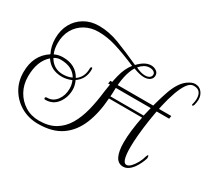

<svg xmlns="http://www.w3.org/2000/svg" viewBox="-179 -858 1237 1129"><g transform="rotate(30 439.5 -293.5)"><path d="M179 46Q115 46 64 17Q13 -12 -17 -62Q-47 -112 -47 -176Q-47 -290 38 -345Q16 -388 16 -441Q16 -497 39.5 -540Q63 -583 105.5 -608Q148 -633 203 -633Q272 -633 342 -606Q412 -579 500 -539Q543 -585 585 -585Q604 -585 620 -574.5Q636 -564 636 -545Q636 -526 621 -514.5Q606 -503 580 -503Q553 -503 508 -520Q470 -458 469 -339Q469 -333 468.5 -325Q468 -317 467 -307H693Q717 -414 744 -491.5Q771 -569 814 -600Q842 -620 863 -620Q892 -620 909 -599Q926 -578 926 -548Q926 -534 920 -510Q916 -501 912 -501Q905 -501 909 -513Q914 -531 914 -547Q914 -606 863 -606H860Q838 -606 819 -579.5Q800 -553 784 -508Q768 -463 756 -409Q744 -355 735.5 -298.5Q727 -242 722.5 -192.5Q718 -143 718 -108Q718 -5 749 -5Q764 -5 779 -21Q794 -37 806.5 -60Q819 -83 824 -104Q829 -118 832 -118Q837 -118 837 -104V-99Q825 -60 802 -27Q772 14 738 14Q703 14 686.5 -19Q670 -52 670 -113Q670 -186 691 -292H466Q459 -189 427.5 -113Q396 -37 335.5 4.5Q275 46 179 46ZM174 27Q240 27 284 0.5Q328 -26 355.5 -72.5Q383 -119 398.5 -180.5Q414 -242 422 -313Q430 -375 444 -431.5Q458 -488 488 -526Q401 -563 339 -582Q277 -601 219 -601Q167 -601 127 -578.5Q87 -556 64.5 -516.5Q42 -477 42 -424Q42 -384 55 -354Q80 -367 113 -367Q199 -367 237 -299Q280 -329 280 -387Q280 -400 288 -400Q293 -400 293 -387Q293 -323 242 -288Q256 -258 256 -230Q256 -177 226.5 -137.5Q197 -98 145 -98Q137 -98 137 -106Q137 -114 149 -114Q188 -114 212.5 -147Q237 -180 237 -225Q237 -241 234 -254Q231 -267 226 -278Q193 -264 161 -264Q86 -264 48 -323Q-11 -272 -11 -167Q-11 -112 13 -68.5Q37 -25 78.5 1Q120 27 174 27ZM581 -515Q600 -515 611 -523Q622 -531 622 -544Q622 -555 611.5 -562Q601 -569 583 -569Q564 -569 547.5 -559Q531 -549 518 -533Q553 -515 581 -515ZM159 -279Q194 -279 220 -292Q188 -348 107 -348Q83 -348 64 -335Q96 -279 159 -279ZM418 -366 421 -386H835L832 -366Z"/></g></svg>

Font: Updock
Style: Regular
Weight: 400
Designer: Robert E. Leuschke
Foundry: Robert E. Leuschke
Version: Version 1.010; ttfautohint (v1.8.4.7-5d5b)